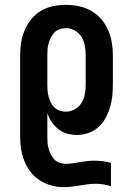

<svg xmlns="http://www.w3.org/2000/svg" viewBox="-20 -548 540 791"><path d="M242 223Q216 223 191 216Q166 209 144 195Q122 181 106 160.5Q90 140 80.5 116Q71 92 67 66.5Q63 41 63 15V-320Q63 -347 67 -373Q71 -399 81.5 -423.5Q92 -448 109 -469Q126 -490 149 -503.5Q172 -517 198 -522.5Q224 -528 251 -528Q278 -528 304.5 -522.5Q331 -517 354.5 -504Q378 -491 396 -470.5Q414 -450 425 -425Q436 -400 440.5 -373.5Q445 -347 445 -320V-200Q445 -176 442.5 -152Q440 -128 433 -105Q426 -82 414.5 -61Q403 -40 385 -24Q367 -8 344 0Q321 8 297 8Q277 8 257 2.5Q237 -3 221 -15.5Q205 -28 193.5 -45Q182 -62 175 -81V15Q175 28 176 40.5Q177 53 180.5 65.5Q184 78 190 89.5Q196 101 205 110Q214 119 226.5 123Q239 127 252 127Q266 127 281 124.5Q296 122 310.5 119.5Q325 117 339.5 115.5Q354 114 369 114Q386 114 403 116Q420 118 437 123V219Q421 214 404.5 211.5Q388 209 372 209Q356 209 339.5 211.5Q323 214 307 216.5Q291 219 274.5 221Q258 223 242 223ZM251 -88Q271 -88 288.5 -98Q306 -108 316 -124.5Q326 -141 329.5 -160.5Q333 -180 333 -200V-320Q333 -340 329.5 -359.5Q326 -379 316 -395.5Q306 -412 288.5 -422Q271 -432 251 -432Q239 -432 226.5 -428Q214 -424 205 -415Q196 -406 190 -394.5Q184 -383 180.5 -370.5Q177 -358 176 -345.5Q175 -333 175 -320V-200Q175 -187 176 -174.5Q177 -162 180.5 -149.5Q184 -137 189.5 -125.5Q195 -114 204.5 -105Q214 -96 226 -92Q238 -88 251 -88Z"/></svg>

Font: Iosevka Gothic
Style: Bold
Weight: 700
Monospace: yes
Designer: Belleve Invis
Foundry: Belleve Invis
Version: Version 15.5.1; ttfautohint (v1.8.4)